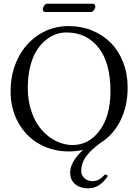

<svg xmlns="http://www.w3.org/2000/svg" viewBox="-20 -797 739 1026"><path d="M465.8 -732.9H221.2Q209 -732.9 209 -747.6Q209 -756.8 215.8 -766.8Q222.7 -776.9 231 -776.9H475.6Q482.4 -776.9 485.8 -772.5Q489.3 -768.1 489.3 -762.2Q489.3 -752.9 481.9 -742.9Q474.6 -732.9 465.8 -732.9ZM557.1 142.1Q514.2 209.5 450.7 209.5Q408.7 209.5 381.8 187.3Q355 165 355 125.5Q355 66.9 424.3 3.9Q387.7 12.2 348.1 12.2Q261.7 12.2 191.2 -26.9Q120.6 -65.9 78.6 -140.1Q36.6 -214.4 36.6 -310.1Q36.6 -407.2 76.7 -486.8Q116.7 -566.4 188 -612.1Q259.3 -657.7 347.2 -657.7Q414.1 -657.7 472.2 -634Q530.3 -610.4 572.3 -567.9Q614.3 -525.4 638.2 -463.9Q662.1 -402.3 662.1 -329.1Q662.1 -229.5 623.3 -152.1Q584.5 -74.7 514.6 -31.7Q490.2 -13.2 473.6 2Q457 17.1 442.6 35.6Q428.2 54.2 421.1 75Q414.1 95.7 414.1 119.1Q414.1 139.2 431.2 155Q448.2 170.9 474.1 170.9Q494.6 170.9 508.8 162.6Q522.9 154.3 542 134.8ZM334.5 -623.5Q304.7 -623.5 276.1 -613Q247.6 -602.5 220.5 -579.3Q193.4 -556.2 173.1 -522.5Q152.8 -488.8 140.6 -438.2Q128.4 -387.7 128.4 -327.1Q128.4 -257.3 148.9 -198.7Q169.4 -140.1 203.4 -102.1Q237.3 -64 279.8 -43Q322.3 -22 367.7 -22Q455.6 -22 512.9 -100.1Q570.3 -178.2 570.3 -309.6Q570.3 -461.9 506.3 -542.7Q442.4 -623.5 334.5 -623.5Z"/></svg>

Font: Libertinage
Style: f
Weight: 400
Designer: OSP
Foundry: OSP
Version: Version 1.0; 2008; OFL relea